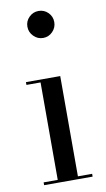

<svg xmlns="http://www.w3.org/2000/svg" viewBox="-87 -801 468 844"><g transform="rotate(-10 147.5 -379.0)"><path d="M148 -638Q123.5 -638 105.8 -656Q88 -674 88 -698.5Q88 -723.5 105.8 -741Q123.5 -758.5 148 -758.5Q173 -758.5 190.5 -741Q208 -723.5 208 -698.5Q208 -674 190.5 -656Q173 -638 148 -638ZM192.5 -460V-12.5H256V0H39.5V-12.5H102.5V-447.5H39.5V-460Z"/></g></svg>

Font: Bodoni Moda 18pt
Style: Regular
Weight: 400
Designer: Owen Earl
Foundry: indestructible type
Version: Version 2.005